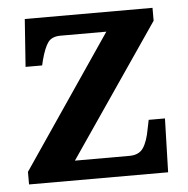

<svg xmlns="http://www.w3.org/2000/svg" viewBox="-44 -579 611 623"><g transform="rotate(-5 261.5 -268.0)"><path d="M26 0V-41L319 -472H170Q142 -472 129.5 -455.5Q117 -439 106 -398L102 -381H48L59 -536H475V-494L181 -64H359Q390 -64 404 -85Q418 -106 425 -146L431 -175H484L479 0Z"/></g></svg>

Font: Noto Serif Khojki SemiBold
Style: Regular
Weight: 600
Version: Version 2.003